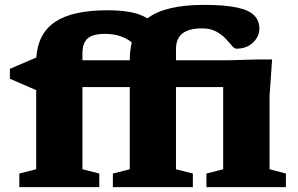

<svg xmlns="http://www.w3.org/2000/svg" viewBox="-20 -765 1220 785"><path d="M386 0H59V-55.5L128 -73V-396.5L20.5 -443V-483.5L128.5 -530Q135 -628.5 205.8 -675.8Q276.5 -723 419 -723Q471 -723 510.8 -716Q550.5 -709 583 -690Q655 -745 814 -745Q900 -745 949.2 -734.2Q998.5 -723.5 1019.5 -701.8Q1040.5 -680 1040.5 -647.5Q1040.5 -616 1014.5 -591Q988.5 -566 946.5 -566Q938 -566 927.8 -578.5Q917.5 -591 902 -607.5Q886.5 -624 863.2 -636.5Q840 -649 806 -649Q753 -649 726.2 -628.5Q699.5 -608 699.5 -563V-518.5H912L1036.5 -522H1092.5L1082 -372.5V-73L1149 -55.5V0H824V-55.5L892.5 -73V-409H699.5V-73L768.5 -55.5V0H441.5V-55.5L510.5 -73V-409H317V-73L386 -55.5ZM317 -544.5V-518.5H510.5Q510.5 -559 519 -591.5Q500 -607 473 -616.8Q446 -626.5 408.5 -626.5Q359.5 -626.5 338.2 -607.8Q317 -589 317 -544.5Z"/></svg>

Font: Newsreader 6pt
Style: Bold
Weight: 700
Designer: Hugues Gentile
Foundry: Production Type
Version: Version 1.003; ttfautohint (v1.8.3)